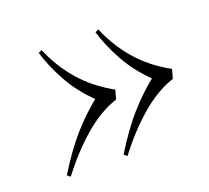

<svg xmlns="http://www.w3.org/2000/svg" viewBox="-78 -557 633 582"><g transform="rotate(-20 238.5 -266.5)"><path d="M49 -79Q91 -147 129 -190Q167 -233 209 -267Q164 -311 136.5 -361.5Q109 -412 96 -457L107 -462Q131 -404 172 -356Q213 -308 276 -273L268 -244Q211 -225 157.5 -178Q104 -131 59 -71ZM232 -79Q274 -147 312 -190Q350 -233 392 -267Q347 -311 319.5 -361.5Q292 -412 279 -457L290 -462Q314 -404 355 -356Q396 -308 459 -273L451 -244Q394 -225 340.5 -178Q287 -131 242 -71Z"/></g></svg>

Font: Literata 72pt Light
Style: Italic
Weight: 300
Italic angle: -2°
Designer: Latin by Veronika Burian and Jose Scaglione. Greek by Irene Vlachou. Cyrillic by Vera Evstafieva
Foundry: TypeTogether
Version: Version 3.002